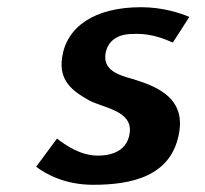

<svg xmlns="http://www.w3.org/2000/svg" viewBox="-20 -523 570 533"><path d="M371.5 -503C242.5 -503 164.7 -448.8 152.3 -363C143.3 -300.2 178.8 -271.6 225.9 -245.2C265.2 -223.2 349.2 -216.8 340 -153C331.6 -94.7 273.3 -91 251.1 -91C203.4 -91 162 -120 138.2 -138.3L80.4 -60.2C103.7 -42.3 157.3 -10 238.4 -10C344.1 -10 459.7 -32.5 478.1 -160C490.5 -246.6 424.9 -279.1 359.8 -300.1C326.9 -311.1 265.1 -319.8 272.7 -373C274.4 -384.3 278.8 -396.7 288.4 -407C308.3 -428.1 334.7 -429 360.8 -429C400.9 -429 436.1 -415.5 459.8 -404.9L505.6 -476C480.8 -486.6 431.8 -503 371.5 -503Z"/></svg>

Font: Hussar Ekologiczny
Style: Regular
Weight: 400
Foundry: Cannot Into Space Fonts
Version: Version 0.97